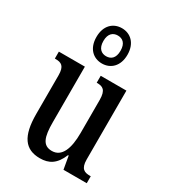

<svg xmlns="http://www.w3.org/2000/svg" viewBox="-198 -916 918 1029"><g transform="rotate(30 260.5 -402.0)"><path d="M249 -596C302 -596 345 -634 345 -705C345 -776 302 -814 249 -814C195 -814 153 -776 153 -705C153 -634 195 -596 249 -596ZM249 -641C221 -641 196 -658 196 -705C196 -752 221 -769 249 -769C278 -769 302 -752 302 -705C302 -658 278 -641 249 -641ZM215 10C270 10 310 -12 338 -80H342L356 0H500V-43H495C462 -43 436 -51 436 -110V-536H277V-493H280C313 -493 337 -484 337 -421V-217C337 -120 312 -56 251 -56C194 -56 179 -101 179 -193V-536H18V-493H22C58 -493 80 -483 80 -425V-186C80 -49 123 10 215 10Z"/></g></svg>

Font: Noto Serif Khmer ExtraCondensed Medium
Style: Regular
Weight: 500
Width: 2
Designer: Danh Hong and the Monotype Design Team
Foundry: Monotype Imaging Inc.
Version: Version 2.004